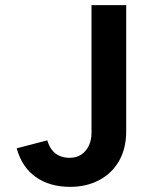

<svg xmlns="http://www.w3.org/2000/svg" viewBox="-20 -720 576 747"><path d="M336 -700H471V-209Q471 -142 443 -93.5Q415 -45 365.5 -19Q316 7 253 7Q173 7 119 -31.5Q65 -70 45 -143L164 -174Q170 -153 181.5 -137.5Q193 -122 211 -114Q229 -106 251 -106Q277 -106 296 -118.5Q315 -131 325.5 -153Q336 -175 336 -202Z"/></svg>

Font: Albert Sans
Style: Bold
Weight: 700
Designer: Andreas Rasmussen
Foundry: a.Foundry
Version: Version 1.025